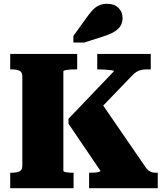

<svg xmlns="http://www.w3.org/2000/svg" viewBox="-20 -995 874 1015"><path d="M34 0V-82H44Q68 -82 83 -89Q98 -96 98 -118V-592Q98 -614 83 -621Q68 -628 44 -628H34V-710H388V-628H376Q365 -628 353.5 -627.5Q342 -627 333.5 -625.5Q325 -624 320 -622.5Q315 -621 315 -618V-92Q315 -89 319 -87.5Q323 -86 330 -84.5Q337 -83 345 -82.5Q353 -82 361 -82H369V0ZM451 0V-82H459Q472 -82 484 -83Q496 -84 503.5 -86.5Q511 -89 511 -92L342 -341V-367L582 -618Q583 -622 571 -623.5Q559 -625 541.5 -626.5Q524 -628 508 -628H494V-710H777V-628H755Q739 -628 726 -625Q713 -622 701.5 -615Q690 -608 678 -595L444 -352L505 -467L751 -109Q759 -99 766.5 -93Q774 -87 783 -84.5Q792 -82 803 -82H814V0ZM435 -898 368 -805V-770H425L525 -802Q560 -813 583 -826.5Q606 -840 617 -858Q628 -876 628 -900Q628 -932 606 -953.5Q584 -975 547 -975Q521 -975 501.5 -965.5Q482 -956 466.5 -938.5Q451 -921 435 -898Z"/></svg>

Font: Roboto Serif ExtraBold
Style: Regular
Weight: 800
Designer: Greg Gazdowicz
Foundry: Commercial Type
Version: Version 1.008